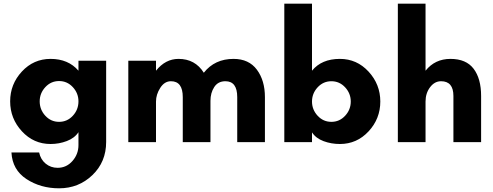

<svg xmlns="http://www.w3.org/2000/svg" viewBox="-20 -770 2671 1040"><path d="M405 -221Q405 -265 374.5 -298Q344 -331 300 -331Q256 -331 225.5 -298Q195 -265 195 -221Q195 -176 225.5 -143Q256 -110 300 -110Q344 -110 374.5 -143Q405 -176 405 -221ZM405 -387V-441H555V-1Q555 107 480.5 178.5Q406 250 300 250Q200 250 123.5 200Q47 150 42 56H192Q200 94 227.5 116.5Q255 139 292 139Q340 139 372.5 102Q405 65 405 16V-54Q384 -22 342 -6Q300 10 254 10Q162 10 98.5 -59Q35 -128 35 -221Q35 -314 98.5 -382.5Q162 -451 254 -451Q350 -451 405 -387Z M1120 -224V0H970V-244Q970 -330 906 -330Q871 -330 848 -294Q825 -258 825 -220V0H675V-441H825V-387Q876 -451 947 -451Q1037 -451 1084 -376Q1143 -451 1245 -451Q1328 -451 1371.5 -392.5Q1415 -334 1415 -244V0H1265V-244Q1265 -330 1201 -330Q1161 -330 1140.5 -298.5Q1120 -267 1120 -224Z M1700.5 -297Q1670 -264 1670 -220Q1670 -176 1700.5 -143Q1731 -110 1775 -110Q1819 -110 1849.5 -143Q1880 -176 1880 -220Q1880 -264 1849.5 -297Q1819 -330 1775 -330Q1731 -330 1700.5 -297ZM1670 0H1520V-750H1670V-387Q1722 -451 1821 -451Q1913 -451 1976.5 -382Q2040 -313 2040 -220Q2040 -127 1976.5 -58.5Q1913 10 1821 10Q1774 10 1732.5 -5.5Q1691 -21 1670 -53Z M2586 -250V0H2436V-250Q2436 -330 2369 -330Q2334 -330 2309.5 -297.5Q2285 -265 2285 -220V0H2135V-750H2285V-387Q2336 -451 2420 -451Q2505 -451 2545.5 -397.5Q2586 -344 2586 -250Z"/></svg>

Font: Puffins on Iceburgs(2)
Style: on-Iceburgs-Bold
Weight: 700
Version: Version 1.0